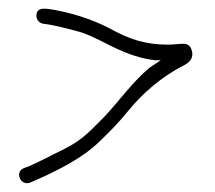

<svg xmlns="http://www.w3.org/2000/svg" viewBox="-20 -443 496 443"><path d="M35 -55C14 -47 26 -15 48 -21L62 -27C118 -52 171 -79 209 -116C232 -138 252 -158 274 -185C306 -225 351 -265 402 -291C414 -297 429 -307 422 -328C419 -337 414 -341 405 -342C392 -342 381 -340 366 -340C314 -340 279 -354 249 -369C206 -393 163 -409 107 -420C91 -422 64 -430 64 -407C64 -396 72 -389 81 -388C103 -386 147 -374 158 -371C175 -367 196 -357 210 -350C246 -332 286 -310 338 -304H351L324 -286C287 -255 253 -208 222 -175C203 -156 182 -133 160 -118C138 -102 108 -90 82 -76C68 -69 57 -64 48 -60Z"/></svg>

Font: Stray Cat
Style: Cn
Weight: 400
Version: Version 1.0